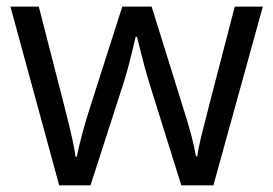

<svg xmlns="http://www.w3.org/2000/svg" viewBox="-20 -555 818 575"><path d="M522.9 0 424.8 -314Q415.5 -342.8 390.1 -444.8H386.2Q366.7 -359.4 352.1 -313L251 0H157.2L11.2 -535.2H96.2Q147.9 -333.5 175 -228Q202.1 -122.6 206.1 -85.9H210Q215.3 -113.8 227.3 -158Q239.3 -202.1 248 -228L346.2 -535.2H434.1L529.8 -228Q557.1 -144 566.9 -86.9H570.8Q572.8 -104.5 581.3 -141.1Q589.8 -177.7 683.1 -535.2H767.1L619.1 0Z"/></svg>

Font: f02132580
Style: Regular
Weight: 400
Foundry: Ascender Corporation
Version: Version 1.10